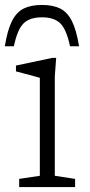

<svg xmlns="http://www.w3.org/2000/svg" viewBox="-26 -756 362 776"><path d="M201 -522 195.5 -447V-45.5L277.5 -33V0H51.5V-33L135 -45.5V-441.5Q129.5 -443 112.2 -447.8Q95 -452.5 74.2 -458Q53.5 -463.5 38.5 -467.5V-491L185 -522ZM143.5 -686Q94.5 -686 69.5 -661.8Q44.5 -637.5 30 -569H-6.5Q4 -634 22.2 -670.5Q40.5 -707 69.8 -721.5Q99 -736 143.5 -736Q188 -736 217.2 -721.5Q246.5 -707 264.8 -670.5Q283 -634 293.5 -569H257Q242.5 -637.5 217.5 -661.8Q192.5 -686 143.5 -686Z"/></svg>

Font: Newsreader Caption Light
Style: Regular
Weight: 300
Designer: Hugues Gentile
Foundry: Production Type
Version: Version 1.001